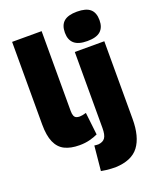

<svg xmlns="http://www.w3.org/2000/svg" viewBox="-177 -881 974 1198"><g transform="rotate(-20 310.0 -281.5)"><path d="M235 -740V-210Q235 -189 240 -177.5Q245 -166 254.5 -162Q264 -158 276 -158Q285 -158 295.5 -160Q306 -162 320 -166L337 -17Q314 -6 283 2Q252 10 215 10Q156 10 117 -9.5Q78 -29 58.5 -73.5Q39 -118 39 -191V-740ZM581 -547V-31Q581 87 534 149.5Q487 212 378 216Q365 216 349 215Q333 214 316 212Q299 210 284 207L300 43Q308 44 314.5 44.5Q321 45 327 45Q358 42 371.5 22.5Q385 3 385 -42V-547ZM483 -584Q424 -584 396 -608.5Q368 -633 368 -681Q368 -731 396 -755Q424 -779 483 -779Q543 -779 570.5 -755Q598 -731 598 -681Q598 -633 570.5 -608.5Q543 -584 483 -584Z"/></g></svg>

Font: Georama ExtraBold
Style: Regular
Weight: 800
Designer: Jean-Baptiste Levee
Foundry: Production Type
Version: Version 1.001